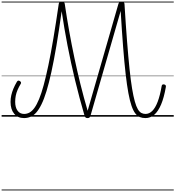

<svg xmlns="http://www.w3.org/2000/svg" viewBox="-20 -1438 2161 2366"><path d="M276 17Q199 17 154.5 -36.5Q110 -90 110 -182Q110 -224 119 -264Q128 -304 145 -345Q162 -386 189 -432Q196 -443 205.5 -444.5Q215 -446 226 -438Q237 -431 239 -422Q241 -413 235 -404Q212 -366 196.5 -330Q181 -294 174 -257.5Q167 -221 167 -183Q167 -115 196 -74.5Q225 -34 277 -34Q312 -34 343.5 -51Q375 -68 404 -108Q433 -148 461.5 -216.5Q490 -285 518 -388Q546 -491 576 -633Q606 -775 637.5 -962.5Q669 -1150 704 -1390Q706 -1403 714.5 -1410Q723 -1417 741 -1417Q758 -1417 767 -1410.5Q776 -1404 778 -1390Q803 -1221 832.5 -1055.5Q862 -890 896.5 -726.5Q931 -563 971.5 -399.5Q1012 -236 1060 -73L1439 -1390Q1444 -1405 1453 -1411.5Q1462 -1418 1477 -1418Q1494 -1418 1503.5 -1411Q1513 -1404 1514 -1389Q1530 -1129 1545.5 -932Q1561 -735 1576 -590.5Q1591 -446 1607.5 -347.5Q1624 -249 1641.5 -187Q1659 -125 1679 -91.5Q1699 -58 1722.5 -46Q1746 -34 1773 -34Q1819 -34 1856.5 -71Q1894 -108 1923 -184Q1952 -260 1972 -376Q1974 -389 1980 -394Q1986 -399 2000 -398Q2014 -396 2020 -388.5Q2026 -381 2024 -367Q2001 -235 1965 -150Q1929 -65 1881 -24Q1833 17 1772 17Q1734 17 1703.5 5Q1673 -7 1647.5 -40Q1622 -73 1601 -133.5Q1580 -194 1562 -291Q1544 -388 1528 -528.5Q1512 -669 1497 -860.5Q1482 -1052 1467 -1303L1096 -15Q1092 1 1084 9Q1076 17 1059 17Q1042 17 1034 9.5Q1026 2 1021 -15Q957 -235 905 -450Q853 -665 812 -877.5Q771 -1090 740 -1300Q707 -1062 675.5 -876.5Q644 -691 613.5 -552Q583 -413 553 -315Q523 -217 491 -152Q459 -87 425.5 -50Q392 -13 354.5 2Q317 17 276 17ZM0 898H2121V908H0ZM0 -20H2121V0H0ZM0 -505H2121V-500H0ZM0 -1418H2121V-1408H0Z"/></svg>

Font: Playwrite FR Trad Guides
Style: Regular
Weight: 400
Designer: Veronika Burian, José Scaglione
Foundry: TypeTogether
Version: Version 1.003